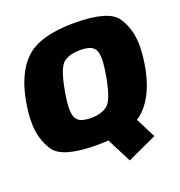

<svg xmlns="http://www.w3.org/2000/svg" viewBox="-152 -804 1009 1076"><g transform="rotate(-20 352.5 -266.0)"><path d="M364 3.5Q332 6 296.5 6Q91.5 6 42.5 -66.2Q-6.5 -138.5 -6.5 -239Q-6.5 -284 1.5 -337.5Q28 -513.5 115.2 -597.2Q202.5 -681 407.5 -681Q612.5 -681 661.5 -608.8Q710.5 -536.5 710.5 -436Q710.5 -391 702.5 -337.5Q676 -162 589 -78Q573.5 -63 554 -50.5L614.5 68.5L438.5 149.5ZM318.5 -148Q375.5 -148 413.2 -174.8Q451 -201.5 475 -337.5Q486.5 -401.5 486.5 -441.5Q486.5 -488 464.5 -507.5Q442.5 -527 385.5 -527Q328.5 -527 291 -501.5Q253.5 -476 229 -337.5Q218 -275 218 -235.5Q218 -189 239.8 -168.5Q261.5 -148 318.5 -148Z"/></g></svg>

Font: Rudi
Style: Regular
Weight: 400
Italic angle: -10°
Designer: Tyler Finck
Foundry: Etcetera Type Company
Version: Version 1.111; ttfautohint (v1.8.4)